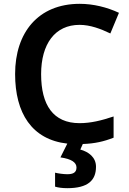

<svg xmlns="http://www.w3.org/2000/svg" viewBox="-20 -744 675 1004"><path d="M482 128C482 78 443 50 400 38L413 9C475 7 523 -4 574 -24V-135C511 -114 455 -100 396 -100C258 -100 195 -195 195 -356C195 -515 268 -614 396 -614C452 -614 507 -593 557 -569L602 -677C540 -706 468 -724 397 -724C179 -724 59 -573 59 -357C59 -153 146 -14 332 7L296 79C353 87 380 105 380 132C380 159 361 167 332 167C312 167 284 163 268 159V232C284 237 306 240 332 240C440 240 482 199 482 128Z"/></svg>

Font: Noto Sans Balinese SemiBold
Style: Regular
Weight: 600
Designer: Aditya Bayu, David Williams
Foundry: David Williams
Version: Version 2.005